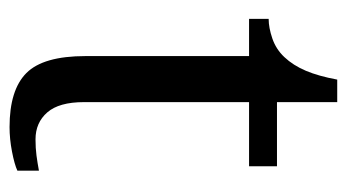

<svg xmlns="http://www.w3.org/2000/svg" viewBox="-178 -520 709 392"><g transform="rotate(90 176.0 -324.5)"><path d="M240 10Q164 10 129.5 -24.5Q95 -59 95 -145V-479H19V-519Q37 -519 59 -526.5Q81 -534 97 -551Q114 -569 125 -595Q136 -621 143 -659H189V-536H320V-479H189V-142Q189 -91 210 -67Q231 -43 265 -43Q283 -43 298 -45Q313 -47 329 -50V-6Q316 0 290 5Q264 10 240 10Z"/></g></svg>

Font: Noto Serif Gujarati
Style: Regular
Weight: 400
Designer: Universal Thirst, Indian Type Foundry and the Monotype Design Team
Foundry: Monotype Imaging Inc.
Version: Version 2.102